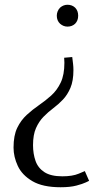

<svg xmlns="http://www.w3.org/2000/svg" viewBox="-20 -528 451 808"><path d="M264 -416Q247 -416 233 -428Q219 -441 219 -462Q219 -471 222.5 -480Q226 -489 233 -496Q247 -508 264 -508Q283 -508 296 -496Q309 -483 309 -462Q309 -441 296 -428Q283 -416 264 -416ZM235 260Q160 260 116.5 234.5Q73 209 55 170.5Q37 132 37 93Q37 42 52.5 10Q68 -22 92.5 -44.5Q117 -67 144 -85.5Q171 -104 195.5 -126Q220 -148 235.5 -180.5Q251 -213 251 -264Q251 -269 250.5 -274.5Q250 -280 250 -285L284 -288Q286 -272 287.5 -259Q289 -246 289 -233Q289 -188 276.5 -158.5Q264 -129 245 -109Q226 -89 204 -72.5Q182 -56 163 -36.5Q144 -17 131.5 11Q119 39 119 83Q119 119 129.5 149Q140 179 167 196.5Q194 214 242 214Q285 214 311 203Q337 192 337 192L355 233Q355 233 341.5 239.5Q328 246 301.5 253Q275 260 235 260Z"/></svg>

Font: Arsenal SC
Style: Regular
Weight: 400
Designer: Andrij Shevchenko
Foundry: Stairsfor
Version: Version 2.001; ttfautohint (v1.8.4.7-5d5b)